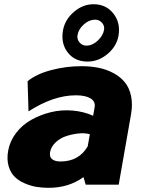

<svg xmlns="http://www.w3.org/2000/svg" viewBox="-20 -882 695 917"><path d="M397.9 -587.9Q337.4 -587.9 303.7 -631.1Q270 -674.3 280.8 -736.8Q290 -788.1 332.8 -825Q375.5 -861.8 426.8 -861.8Q486.8 -861.8 521.7 -817.1Q556.6 -772.5 545.9 -710.9Q536.6 -660.2 493.4 -624Q450.2 -587.9 397.9 -587.9ZM350.1 -713.9Q347.2 -694.3 359.9 -679.2Q372.6 -664.1 393.1 -664.1Q421.4 -664.1 447 -688.2Q472.7 -712.4 477.1 -740.2Q480 -758.8 467 -773.4Q454.1 -788.1 434.1 -788.1Q406.2 -788.1 380.6 -765.6Q355 -743.2 350.1 -713.9ZM369.1 -565.9Q412.6 -565.9 450.4 -558.3Q488.3 -550.8 521.2 -533.2Q554.2 -515.6 575.7 -489.7Q597.2 -463.9 605.7 -424.6Q614.3 -385.3 606 -336.9L546.9 0H389.2L378.9 -36.1Q308.1 15.1 211.9 15.1Q182.1 15.1 154.1 10.5Q126 5.9 97.4 -6.6Q68.8 -19 49.6 -38.1Q30.3 -57.1 21 -89.1Q11.7 -121.1 19 -162.1Q27.3 -208.5 56.9 -247.1Q86.4 -285.6 129.6 -309.8Q172.9 -334 222.9 -346.2Q272.9 -358.4 326.2 -354Q379.4 -349.6 424.8 -329.1L432.1 -370.1Q436.5 -397.5 412.4 -412.1Q388.2 -426.8 341.8 -426.8Q235.8 -426.8 116.2 -350.1L111.8 -494.1Q153.3 -528.3 224.1 -547.1Q294.9 -565.9 369.1 -565.9ZM219.2 -155.8Q215.3 -132.3 229 -121.6Q242.7 -110.8 269 -110.8Q356.9 -110.8 398.9 -183.1L409.2 -241.2Q382.3 -248 351.1 -244.1Q319.8 -240.2 292.2 -230.5Q264.6 -220.7 244.4 -200.7Q224.1 -180.7 219.2 -155.8Z"/></svg>

Font: Stilu Bold
Style: Italic
Weight: 700
Italic angle: -10°
Designer: Genilson Lima Santos
Foundry: Genilson Lima Santos
Version: Version 1.200;PS 001.200;hotconv 1.0.88;makeotf.lib2.5.64775